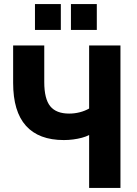

<svg xmlns="http://www.w3.org/2000/svg" viewBox="-20 -930 677 950"><path d="M421 0V-262Q406 -254 385.5 -248.5Q365 -243 342 -240Q319 -237 296 -237Q172 -237 108.5 -307.5Q45 -378 45 -520V-705H199V-524Q199 -441 228.5 -404.5Q258 -368 322 -368Q349 -368 374.5 -374.5Q400 -381 421 -393V-705H576V0ZM331 -782V-910H459V-782ZM153 -782V-910H281V-782Z"/></svg>

Font: Nunito Sans 12pt ExtraLight
Style: Weight 830 Width 84 Optical size 12.0 YTLC 445
Weight: 830
Width: 4
Designer: Vernon Adams
Foundry: Vernon Adams
Version: Version 3.101;gftools[0.9.27]